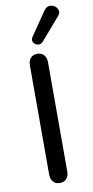

<svg xmlns="http://www.w3.org/2000/svg" viewBox="-101 -953 485 1002"><g transform="rotate(-10 141.5 -452.0)"><path d="M84.1 -46.2V-623.8Q84.1 -648.3 96.7 -662.8Q109.2 -677.3 132 -677.3Q154.9 -677.3 167.4 -662.8Q180 -648.3 180 -623.8V-46.2Q180 -22 167.5 -7.4Q155 7.3 132.2 7.3Q109.5 7.3 96.8 -7.4Q84.1 -22 84.1 -46.2ZM123.3 -768.2 209.1 -893.6Q224.1 -915.1 246.5 -912Q268.9 -908.8 279.3 -889.6Q289.7 -870.5 273.4 -852.2L171.8 -734.9Q159.6 -721.2 144 -724.1Q128.4 -727 121 -740.3Q113.5 -753.5 123.3 -768.2Z"/></g></svg>

Font: SN Pro Thin
Style: Regular
Weight: 200
Designer: Tobias Whetton
Foundry: Supernotes
Version: Version 1.003;Glyphs 3.3 (3324)